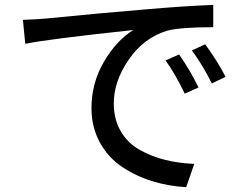

<svg xmlns="http://www.w3.org/2000/svg" viewBox="-20 -732 1017 790"><path d="M74.2 -650.4Q131.8 -652.3 164.1 -655.3Q399.4 -678.7 589.8 -694.3Q737.3 -707 857.4 -711.9V-620.1Q721.7 -620.1 667 -605.5Q571.3 -576.2 509.8 -486.8Q448.2 -397.5 448.2 -306.6Q448.2 -241.2 476.6 -192.4Q504.9 -143.6 554.2 -115.7Q603.5 -87.9 659.2 -74.2Q714.8 -60.5 779.3 -57.6L746.1 38.1Q672.9 34.2 605.5 13.2Q538.1 -7.8 481.4 -45.9Q424.8 -84 390.6 -146.5Q356.4 -209 356.4 -287.1Q356.4 -390.6 407.7 -478Q459 -565.4 528.3 -608.4Q178.7 -571.3 84 -551.8ZM661.1 -483.4 716.8 -507.8Q761.7 -444.3 796.9 -372.1L740.2 -346.7Q699.2 -431.6 661.1 -483.4ZM769.5 -524.4 824.2 -549.8Q875 -480.5 908.2 -416L851.6 -388.7Q812.5 -466.8 769.5 -524.4Z"/></svg>

Font: Min Sans Medium
Style: Regular
Weight: 500
Designer: Jinseong-Kim, NotoSansCJK, Nunito
Foundry: Jinseong-Kim
Version: Version 1.400;Glyphs 3.1.2 (3151)